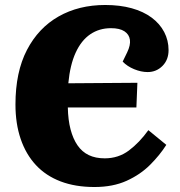

<svg xmlns="http://www.w3.org/2000/svg" viewBox="-20 -736 720 770"><path d="M490 -526Q504 -555 501 -576.5Q498 -598 479 -610.5Q460 -623 425 -623Q378 -623 342 -598.5Q306 -574 283.5 -525Q261 -476 254 -402L531 -404L527 -305H252Q253 -255 263 -217Q273 -179 291 -153Q309 -127 336 -114Q363 -101 400 -101Q455 -101 497 -132.5Q539 -164 575 -214L647 -155Q621 -114 582 -75Q543 -36 488 -11Q433 14 359 14Q282 14 223 -8.5Q164 -31 124 -74Q84 -117 63 -178.5Q42 -240 42 -317Q42 -447 88 -535.5Q134 -624 215 -670Q296 -716 402 -716Q461 -716 508 -703Q555 -690 588 -665.5Q621 -641 638.5 -607.5Q656 -574 656 -535Q656 -496 631.5 -471.5Q607 -447 572 -447Q546 -447 518 -458.5Q490 -470 472 -489Z"/></svg>

Font: Literata ExtraBold
Style: Italic
Weight: 800
Italic angle: -2°
Designer: Latin by Veronika Burian and Jose Scaglione. Greek by Irene Vlachou. Cyrillic by Vera Evstafieva
Foundry: TypeTogether
Version: Version 3.002